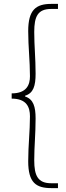

<svg xmlns="http://www.w3.org/2000/svg" viewBox="-20 -800 339 987"><path d="M244 167H278V142H243C174 142 156 102 156 24C156 -48 163 -110 163 -191C163 -251 152 -290 109 -304V-308C152 -321 163 -359 163 -421C163 -502 156 -563 156 -636C156 -715 174 -754 243 -754H278V-780H244C165 -780 125 -750 125 -640C125 -559 134 -487 134 -408C134 -364 117 -320 40 -320V-293C117 -293 134 -249 134 -202C134 -125 125 -53 125 29C125 139 165 167 244 167Z"/></svg>

Font: Genne Gothic ExtraLight
Style: Regular
Weight: 250
Designer: Ryoko NISHIZUKA (kana & ideographs); Paul D. Hunt (Latin, Greek & Cyrillic); Wenlong ZHANG (bopomofo); Sandoll Communica
Foundry: Adobe Systems Incorporated
Version: Version 1.004;PS 1.004;hotconv 16.6.51;makeotf.lib2.5.65220